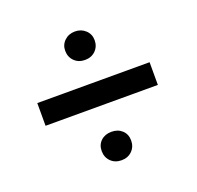

<svg xmlns="http://www.w3.org/2000/svg" viewBox="-97 -639 741 723"><g transform="rotate(-20 273.0 -278.0)"><path d="M273 -20Q247 -20 230.5 -36.5Q214 -53 214 -78Q214 -103 230.5 -118.5Q247 -134 273 -134Q299 -134 315.5 -118.5Q332 -103 332 -78Q332 -53 315.5 -36.5Q299 -20 273 -20ZM48 -331H498V-240H48ZM273 -422Q247 -422 230.5 -438.5Q214 -455 214 -480Q214 -504 231 -520Q248 -536 273 -536Q298 -536 315 -520Q332 -504 332 -480Q332 -455 315.5 -438.5Q299 -422 273 -422Z"/></g></svg>

Font: Metropolitano Medium
Style: Regular
Weight: 500
Designer: Fonts by Alex Slobzheninov & Chris M. Simpson / Changes by Cristiano Sobral
Foundry: Fonts by Alex Slobzheninov & Chris M. Simpson / Changes by Cristiano Sobral
Version: Version 1.00;August 30, 2020;FontCreator 13.0.0.2681 64-bit